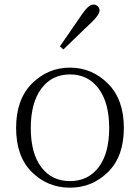

<svg xmlns="http://www.w3.org/2000/svg" viewBox="-20 -823 624 856"><path d="M292 13.7Q192.4 13.7 122.1 -55.7Q51.8 -125 51.8 -252.9Q51.8 -379.9 122.6 -450.7Q193.4 -521.5 292 -521.5Q389.6 -521.5 460.9 -450.7Q532.2 -379.9 532.2 -252.9Q532.2 -125 461.4 -55.7Q390.6 13.7 292 13.7ZM164.1 -77.6Q210.9 -15.6 292 -15.6Q373 -15.6 419.9 -77.6Q466.8 -139.6 466.8 -252Q466.8 -364.3 419.9 -427.7Q373 -491.2 292 -491.2Q210.9 -491.2 164.1 -427.7Q117.2 -364.3 117.2 -252Q117.2 -139.6 164.1 -77.6ZM247.1 -616.2Q305.7 -702.1 348.6 -763.7Q376 -802.7 396.5 -802.7Q407.2 -802.7 415.5 -795.4Q423.8 -788.1 423.8 -775.4Q423.8 -757.8 387.7 -722.7Q365.2 -702.1 320.3 -658.2Q275.4 -614.3 262.7 -602.5Z"/></svg>

Font: GenYoMin TW TTF ExtraLight
Style: Regular
Weight: 250
Version: Version 1.300